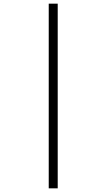

<svg xmlns="http://www.w3.org/2000/svg" viewBox="-20 -782 583 1048"><path d="M246 -762V246H295V-762Z"/></svg>

Font: Noto Sans Gujarati UI Light
Style: Regular
Weight: 300
Designer: Jelle Bosma - Monotype Design Team, Universal Thirst
Foundry: Monotype Imaging Inc.
Version: Version 2.106